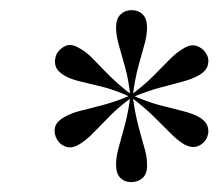

<svg xmlns="http://www.w3.org/2000/svg" viewBox="-20 -608 442 380"><path d="M387.9 -502.4Q394.4 -491.9 391.5 -479.8Q388.7 -467.7 373.4 -458.9Q360.5 -451.6 341.1 -446.4Q321.8 -441.1 297.2 -434.7Q272.6 -428.2 241.1 -415.3L238.7 -419.4Q264.5 -438.7 282.7 -456.9Q300.8 -475 314.9 -489.5Q329 -504 341.9 -511.3Q356.5 -521 368.5 -517.3Q380.6 -513.7 387.9 -502.4ZM387.9 -332.3Q381.5 -321.8 369.8 -318.1Q358.1 -314.5 342.7 -323.4Q329.8 -331.5 316.1 -345.6Q302.4 -359.7 283.9 -377.8Q265.3 -396 238.7 -416.1L241.9 -419.4Q271 -406.5 295.6 -400Q320.2 -393.5 339.9 -388.7Q359.7 -383.9 373.4 -376.6Q388.7 -367.7 391.5 -355.6Q394.4 -343.5 387.9 -332.3ZM239.5 -247.6Q226.6 -247.6 218.1 -256Q209.7 -264.5 209.7 -282.3Q209.7 -297.6 214.9 -316.1Q220.2 -334.7 227 -360.1Q233.9 -385.5 237.9 -417.7H242.7Q246.8 -386.3 253.2 -361.3Q259.7 -336.3 265.3 -317.3Q271 -298.4 271 -283.1Q271.8 -264.5 262.5 -256Q253.2 -247.6 239.5 -247.6ZM92.7 -332.3Q86.3 -343.5 88.7 -355.2Q91.1 -366.9 106.5 -375.8Q120.2 -383.9 139.1 -388.7Q158.1 -393.5 183.1 -400Q208.1 -406.5 238.7 -419.4L241.1 -415.3Q215.3 -396.8 197.2 -378.2Q179 -359.7 165.3 -345.6Q151.6 -331.5 138.7 -323.4Q123.4 -313.7 111.3 -317.3Q99.2 -321 92.7 -332.3ZM92.7 -502.4Q100 -513.7 111.3 -517.7Q122.6 -521.8 137.9 -512.1Q151.6 -504.8 164.9 -490.7Q178.2 -476.6 196.8 -458.1Q215.3 -439.5 241.9 -419.4L239.5 -415.3Q210.5 -429 185.1 -435.5Q159.7 -441.9 140.3 -446.4Q121 -450.8 108.1 -458.1Q91.9 -467.7 89.5 -479.4Q87.1 -491.1 92.7 -502.4ZM240.3 -587.9Q254 -587.9 262.5 -579.4Q271 -571 271 -553.2Q271 -537.9 265.7 -519.4Q260.5 -500.8 253.6 -475.8Q246.8 -450.8 242.7 -417.7H237.9Q234.7 -449.2 227.8 -474.2Q221 -499.2 215.3 -518.5Q209.7 -537.9 209.7 -553.2Q209.7 -571 218.5 -579.4Q227.4 -587.9 240.3 -587.9Z"/></svg>

Font: Playfair 144pt Light
Style: Italic
Weight: 300
Italic angle: -15.6°
Designer: Claus Eggers Sørensen
Foundry: Claus Eggers Sørensen
Version: Version 2.001;gftools[0.9.30]